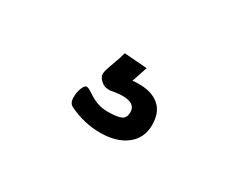

<svg xmlns="http://www.w3.org/2000/svg" viewBox="-45 -162 589 480"><g transform="rotate(30 250.0 78.5)"><path d="M260 72Q246 72 226 76H221Q208 76 198.5 67Q189 58 189 49.5Q189 41 194.5 26.5Q200 12 206 -6L211 -23L277 -18L262 27Q267 26 272 26Q277 26 282 26Q318 26 339 44Q360 62 360 99Q360 136 332 158Q304 180 256.5 180Q209 180 165 158Q155 152 155 136.5Q155 121 160 109Q165 97 170.5 97Q176 97 188 105Q216 125 245.5 125Q275 125 286 119.5Q297 114 297 98Q297 72 260 72Z"/></g></svg>

Font: LXGW WenKai Mono Lite
Style: Regular
Weight: 400
Monospace: yes
Designer: LXGW / Fontworks Inc.
Foundry: LXGW / Fontworks Inc.
Version: Version 1.520; June 14, 2025